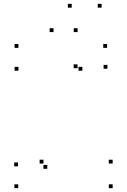

<svg xmlns="http://www.w3.org/2000/svg" viewBox="-20 -969 660 999"><path d="M75.9 -601.1V-621.1H55.9V-601.1ZM408.5 -601.1V-621.1H388.5V-601.1ZM383.4 -614.1V-634.1H363.4V-614.1ZM73.8 -103.5V-123.5H53.8V-103.5ZM74.8 10V-10H54.8V10ZM566.2 10V-10H546.2V10ZM566.2 -118V-138H546.2V-118ZM206.2 -118V-138H186.2V-118ZM226 -90.7V-110.7H206V-90.7ZM539 -611.3V-631.3H519V-611.3ZM537.3 -720V-740H517.3V-720ZM75.9 -719.9V-739.9H55.9V-719.9ZM353.2 -929V-949H333.2V-929ZM508.6 -929V-949H488.6V-929ZM383.8 -802.1V-822.1H363.8V-802.1ZM258.4 -802.1V-822.1H238.4V-802.1Z"/></svg>

Font: Monaspace Neon Dots Var
Style: Regular
Weight: 400
Designer: Riley Cran and the Lettermatic Team
Version: Version 1.100 (Monaspace Neon Dots)